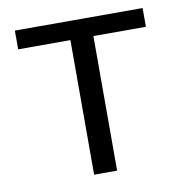

<svg xmlns="http://www.w3.org/2000/svg" viewBox="-66 -603 639 666"><g transform="rotate(-10 253.5 -270.0)"><path d="M213 0H294V-474H479V-540H29V-474H213Z"/></g></svg>

Font: Noto Sans CJK HK DemiLight
Style: Regular
Weight: 350
Designer: Ryoko NISHIZUKA 西塚涼子 (kana, bopomofo & ideographs); Paul D. Hunt (Latin, Greek & Cyrillic); Sandoll Communications 산돌커뮤니
Foundry: Adobe
Version: Version 2.004;hotconv 1.0.118;makeotfexe 2.5.65603